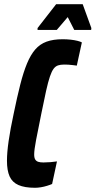

<svg xmlns="http://www.w3.org/2000/svg" viewBox="-20 -882 453 910"><path d="M146 8Q97 8 67.5 -5Q38 -18 25.5 -46Q13 -74 13 -120Q13 -159 21 -214.5Q29 -270 45 -344Q61 -422 76 -481Q91 -540 108 -581Q125 -622 147 -647.5Q169 -673 200.5 -684.5Q232 -696 277 -696Q297 -696 315 -694Q333 -692 347 -688.5Q361 -685 368 -681L344 -571Q335 -572 324.5 -573.5Q314 -575 303.5 -575.5Q293 -576 284 -576Q267 -576 255 -572Q243 -568 234 -556Q225 -544 216.5 -519Q208 -494 198.5 -451.5Q189 -409 176 -344Q160 -266 151 -218.5Q142 -171 142 -150Q142 -134 147 -126Q152 -118 161.5 -115Q171 -112 186 -112Q202 -112 220 -113.5Q238 -115 250 -117L227 -10Q218 -6 203.5 -1.5Q189 3 174 5.5Q159 8 146 8ZM158 -740V-749L246 -862H372L413 -749L412 -740H332L301 -801L249 -740Z"/></svg>

Font: Saira ExtraCondensed ExtraBold
Style: Italic
Weight: 800
Width: 2
Italic angle: -12°
Designer: Hector Gatti with collaboration of the Omnibus-Type team
Foundry: Omnibus-Type
Version: Version 1.101